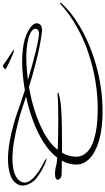

<svg xmlns="http://www.w3.org/2000/svg" viewBox="283 -909 738 1344"><g transform="rotate(-90 652.0 -237.0)"><path d="M548 112Q425 112 341 87.5Q257 63 214.5 21.5Q172 -20 172 -72Q172 -125 199 -173Q173 -173 151.5 -173.5Q130 -174 116 -174Q88 -174 78 -182Q68 -190 66 -201Q65 -212 77 -216.5Q89 -221 108 -221Q138 -221 176 -210Q184 -209 195 -208Q206 -207 220 -205Q260 -258 327 -300.5Q394 -343 477 -374Q560 -405 648 -424Q627 -431 607 -437Q587 -443 568 -450Q521 -466 459.5 -481.5Q398 -497 333.5 -508Q269 -519 212 -519Q154 -519 110 -504Q66 -489 50 -453Q46 -444 46 -432Q46 -419 53 -405Q60 -391 77 -374Q96 -354 127.5 -333.5Q159 -313 187 -299Q194 -297 202 -291Q210 -285 213.5 -281.5Q217 -278 209 -280Q195 -283 165 -297Q135 -311 104.5 -330.5Q74 -350 57 -369Q41 -390 33 -410.5Q25 -431 25 -448Q25 -464 30 -474Q49 -516 97.5 -533Q146 -550 209 -550Q265 -550 326.5 -539.5Q388 -529 447.5 -512.5Q507 -496 556 -478Q582 -468 617.5 -456.5Q653 -445 693 -432Q745 -441 796 -446Q847 -451 894 -451Q904 -451 913 -450.5Q922 -450 931 -450Q1021 -446 1078.5 -422.5Q1136 -399 1155 -369Q1161 -360 1161 -348Q1161 -335 1150.5 -323.5Q1140 -312 1113 -312Q1108 -312 1102.5 -312.5Q1097 -313 1090 -314Q1006 -325 906.5 -350Q807 -375 714 -403Q631 -389 546 -362Q461 -335 389.5 -295.5Q318 -256 275 -202Q322 -200 378 -199Q434 -198 489 -198Q539 -198 584 -199Q629 -200 658 -203H666Q677 -203 677 -200Q677 -198 666.5 -194.5Q656 -191 631 -186Q600 -180 552 -177Q504 -174 448 -173Q392 -172 337 -172H255Q227 -125 227 -72Q227 -26 267 10.5Q307 47 401 65Q436 72 478 75Q520 78 569 78Q656 78 752.5 62.5Q849 47 946.5 15Q1044 -17 1134 -67Q1224 -117 1298 -185Q1299 -186 1301 -186Q1303 -186 1304 -183Q1305 -180 1302 -177Q1255 -125 1195 -83.5Q1135 -42 1068 -9Q990 29 907 55Q824 81 742.5 95Q661 109 588 111Q578 111 568 111.5Q558 112 548 112ZM1087 -333Q1107 -333 1115 -341Q1123 -349 1123 -358Q1123 -366 1120 -370Q1103 -396 1047.5 -409Q992 -422 918 -422Q885 -422 846 -419Q807 -416 763 -411Q820 -394 876.5 -378.5Q933 -363 982.5 -351.5Q1032 -340 1067 -335Q1072 -334 1077.5 -333.5Q1083 -333 1087 -333ZM973.8 -510.5Q973.8 -507.1 962.7 -509.7Q951.7 -512.2 944.9 -515.6Q929.6 -522.4 909.6 -531.4Q889.6 -540.3 870.9 -549.6Q852.2 -559 840.3 -565.8Q837.8 -570 848 -578.5Q858.2 -587 866.7 -585.3Q882.8 -572.6 907.1 -556Q931.3 -539.4 956.8 -524.1Q973.8 -513.9 973.8 -510.5Z"/></g></svg>

Font: WindSong
Style: Regular
Weight: 400
Designer: Robert E. Leuschke
Foundry: Robert E. Leuschke
Version: Version 1.010; ttfautohint (v1.8.3)